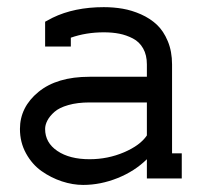

<svg xmlns="http://www.w3.org/2000/svg" viewBox="-20 -502 575 540"><path d="M231.9 -213.9Q197.8 -213.9 172.1 -206.5Q146.5 -199.2 133.1 -187.3Q119.6 -175.3 113.3 -163.1Q106.9 -150.9 106.9 -139.2Q106.9 -100.6 141.4 -77.4Q175.8 -54.2 231.9 -54.2Q283.2 -54.2 328.9 -73.7Q374.5 -93.3 393.1 -121.1V-213.9ZM491.2 0H393.1V-54.2Q358.9 -20.5 310.8 -1.2Q262.7 18.1 213.9 18.1Q184.6 18.1 154.1 8.1Q123.5 -2 96.9 -20.8Q70.3 -39.6 53.2 -70.6Q36.1 -101.6 36.1 -139.2Q36.1 -200.7 88.1 -243.4Q140.1 -286.1 231.9 -286.1H393.1V-320.8Q393.1 -347.2 382.6 -365.7Q372.1 -384.3 353.8 -393.8Q335.4 -403.3 315.7 -407.2Q295.9 -411.1 272 -411.1Q222.2 -411.1 179.2 -396V-371.1H106.9V-440.9L127.9 -452.1Q189 -481.9 272 -481.9Q299.3 -481.9 325 -477.5Q350.6 -473.1 376.5 -461.7Q402.3 -450.2 421.1 -432.6Q439.9 -415 451.9 -386.2Q463.9 -357.4 463.9 -320.8V-70.8H491.2Z"/></svg>

Font: Rawengulk
Style: Bold
Weight: 700
Version: Version 0.92